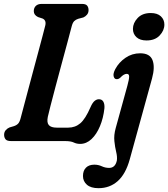

<svg xmlns="http://www.w3.org/2000/svg" viewBox="-20 -720 859 980"><path d="M311 0H36.5Q15.5 0 8.2 -9.2Q1 -18.5 1 -32Q1 -46 9.2 -55.5Q17.5 -65 28.5 -69.5L50.5 -76Q64.5 -80.5 72.5 -89Q80.5 -97.5 85.5 -117.5Q90.5 -137 100.5 -174.2Q110.5 -211.5 123 -258.8Q135.5 -306 149 -356.2Q162.5 -406.5 175 -453Q187.5 -499.5 197 -535.5Q206.5 -571.5 211 -589.5Q217.5 -616.5 197 -625.5L174 -633Q152.5 -643.5 152.5 -663Q152.5 -680 163 -690Q173.5 -700 192.5 -700H398.5Q418 -700 425 -691Q432 -682 432 -668.5Q432 -654.5 424 -645Q416 -635.5 405.5 -631L379 -624Q366.5 -620 358.5 -612Q350.5 -604 345.5 -584Q337.5 -553 323.8 -502Q310 -451 294 -391.8Q278 -332.5 263.2 -276.8Q248.5 -221 237.8 -179.8Q227 -138.5 224 -123.5Q218 -94 229.5 -81.2Q241 -68.5 269.5 -68.5H328Q364 -68.5 390 -90.8Q416 -113 442 -173Q452 -196 462.8 -204.8Q473.5 -213.5 484.5 -213.5Q500.5 -213.5 507.5 -201Q514.5 -188.5 513 -167.5Q507.5 -117 490.2 -75.8Q473 -34.5 447 -10Q421 14.5 389 14.5Q371 14.5 356.2 7.2Q341.5 0 311 0ZM728 -513.5Q694.5 -513.5 676.5 -530.2Q658.5 -547 658.5 -572.5Q658.5 -602.5 682.5 -628Q706.5 -653.5 749.5 -653.5Q783 -653.5 801 -636.8Q819 -620 819 -594.5Q819 -564.5 795 -539Q771 -513.5 728 -513.5ZM756 -319.5 642.5 92.5Q621.5 168.5 580.8 204.5Q540 240.5 483 240.5Q443.5 240.5 423.5 222.8Q403.5 205 403.5 178.5Q403.5 151 418.8 135.8Q434 120.5 461.5 120.5Q482 120.5 499.8 128.8Q517.5 137 537 137Q568.5 137 576.5 99Q579 80 573 55.5Q567 31 563.8 0.5Q560.5 -30 570.5 -66L630 -282Q639 -315 639.2 -329Q639.5 -343 627 -343Q612 -343 594.5 -324Q584 -314.5 573.5 -316Q563.5 -317 560 -330.8Q556.5 -344.5 568.5 -367.5Q587 -402 620.5 -425Q654 -448 695.5 -448Q745 -448 758.5 -413Q772 -378 756 -319.5Z"/></svg>

Font: Fraunces 144pt S100 SemiBold
Style: Italic
Weight: 600
Italic angle: -16°
Version: Version 1.000; ttfautohint (v1.8.3)